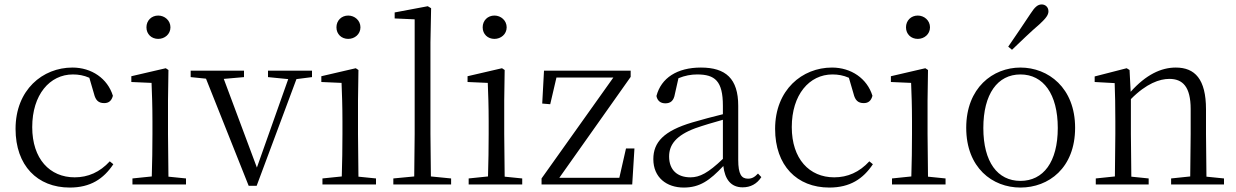

<svg xmlns="http://www.w3.org/2000/svg" viewBox="-20 -830 5563 864"><path d="M294 14C387 14 446 -25 490 -91L474 -104C429 -55 376 -32 316 -32C204 -32 125 -115 125 -258C125 -404 204 -495 308 -495C333 -495 357 -491 382 -480L403 -408C410 -379 423 -366 449 -366C469 -366 482 -376 488 -399C464 -477 392 -526 306 -526C172 -526 50 -426 50 -250C50 -85 148 14 294 14Z M692 -655C721 -655 747 -676 747 -707C747 -738 721 -760 692 -760C662 -760 639 -738 639 -707C639 -676 662 -655 692 -655ZM662 0H817V-27L738 -35L736 -227V-378L738 -515L726 -523L571 -487V-461L662 -457C664 -407 666 -352 666 -285V-227C666 -173 665 -91 663 -36L576 -27V0Z M1186 -483 1277 -474 1136 -76 987 -475 1078 -483V-512H838V-483L907 -476L1099 6H1135L1314 -474L1384 -483V-512H1186Z M1547 -655C1576 -655 1602 -676 1602 -707C1602 -738 1576 -760 1547 -760C1517 -760 1494 -738 1494 -707C1494 -676 1517 -655 1547 -655ZM1517 0H1672V-27L1593 -35L1591 -227V-378L1593 -515L1581 -523L1426 -487V-461L1517 -457C1519 -407 1521 -352 1521 -285V-227C1521 -173 1520 -91 1518 -36L1431 -27V0Z M1843 0H2010V-27L1919 -36L1917 -227V-639L1920 -793L1905 -802L1756 -774V-747L1846 -743V-227L1844 -36L1750 -27V0Z M2205 -655C2234 -655 2260 -676 2260 -707C2260 -738 2234 -760 2205 -760C2175 -760 2152 -738 2152 -707C2152 -676 2175 -655 2205 -655ZM2175 0H2330V-27L2251 -35L2249 -227V-378L2251 -515L2239 -523L2084 -487V-461L2175 -457C2177 -407 2179 -352 2179 -285V-227C2179 -173 2178 -91 2176 -36L2089 -27V0Z M2417 0H2825L2835 -162H2797L2767 -30H2497L2818 -484V-512H2428L2420 -364L2456 -361L2484 -481H2740L2417 -27Z M3322 13C3357 13 3386 -2 3406 -33L3391 -49C3375 -32 3363 -26 3346 -26C3317 -26 3302 -45 3302 -111V-354C3302 -476 3246 -526 3134 -526C3027 -526 2955 -479 2934 -398C2938 -377 2952 -365 2974 -365C2997 -365 3012 -376 3017 -407L3033 -478C3062 -490 3090 -495 3117 -495C3197 -495 3233 -466 3233 -354V-316C3188 -305 3139 -292 3095 -279C2967 -241 2920 -190 2920 -114C2920 -31 2980 14 3057 14C3129 14 3174 -18 3235 -83C3242 -23 3269 13 3322 13ZM3233 -115C3167 -52 3129 -32 3087 -32C3029 -32 2991 -64 2991 -126C2991 -179 3023 -221 3109 -253C3146 -266 3190 -279 3233 -291Z M3712 14C3805 14 3864 -25 3908 -91L3892 -104C3847 -55 3794 -32 3734 -32C3622 -32 3543 -115 3543 -258C3543 -404 3622 -495 3726 -495C3751 -495 3775 -491 3800 -480L3821 -408C3828 -379 3841 -366 3867 -366C3887 -366 3900 -376 3906 -399C3882 -477 3810 -526 3724 -526C3590 -526 3468 -426 3468 -250C3468 -85 3566 14 3712 14Z M4110 -655C4139 -655 4165 -676 4165 -707C4165 -738 4139 -760 4110 -760C4080 -760 4057 -738 4057 -707C4057 -676 4080 -655 4110 -655ZM4080 0H4235V-27L4156 -35L4154 -227V-378L4156 -515L4144 -523L3989 -487V-461L4080 -457C4082 -407 4084 -352 4084 -285V-227C4084 -173 4083 -91 4081 -36L3994 -27V0Z M4572 14C4699 14 4818 -74 4818 -255C4818 -435 4697 -526 4572 -526C4448 -526 4328 -435 4328 -255C4328 -75 4446 14 4572 14ZM4572 -16C4469 -16 4405 -101 4405 -254C4405 -407 4469 -495 4572 -495C4675 -495 4740 -407 4740 -254C4740 -101 4675 -16 4572 -16ZM4517 -620 4534 -606C4577 -647 4618 -687 4659 -722C4687 -748 4698 -763 4698 -779C4698 -799 4683 -810 4668 -810C4650 -810 4637 -799 4617 -768C4585 -719 4551 -670 4517 -620Z M5335 0H5488V-27L5409 -35L5407 -227V-338C5407 -474 5357 -526 5271 -526C5205 -526 5137 -494 5068 -417L5063 -515L5050 -523L4906 -486V-461L4996 -456C4998 -406 4999 -353 4999 -285V-227L4997 -36L4911 -27V0H5149V-27L5071 -35L5069 -227V-384C5139 -455 5199 -475 5242 -475C5302 -475 5338 -440 5338 -339V-227L5336 -36L5250 -27V0Z"/></svg>

Font: Noto Serif CJK TC Light
Style: Regular
Weight: 300
Designer: Ryoko NISHIZUKA 西塚涼子 (kana & ideographs); Frank Grießhammer (Latin, Greek & Cyrillic); Wenlong ZHANG 张文龙 (bopomofo); San
Foundry: Adobe
Version: Version 2.001;hotconv 1.1.0;makeotfexe 2.6.0